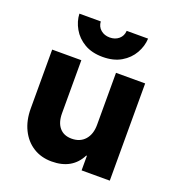

<svg xmlns="http://www.w3.org/2000/svg" viewBox="-131 -813 853 928"><g transform="rotate(20 296.0 -349.0)"><path d="M236.7 9.2Q182.5 9.2 141.7 -16.7Q100.8 -42.5 77.9 -89.2Q55 -135.8 55 -197.5V-500H205V-227.5Q205 -180 227.1 -153.8Q249.2 -127.5 290 -127.5Q333.3 -127.5 358.3 -155.8Q383.3 -184.2 383.3 -232.5V-500H533.3V0H388.3V-75H385Q342.5 9.2 236.7 9.2ZM295.8 -550Q240 -550 201.2 -572.9Q162.5 -595.8 141.7 -632.5Q120.8 -669.2 119.2 -708.3H229.2Q230.8 -681.7 249.6 -665.8Q268.3 -650 295.8 -650Q323.3 -650 342.1 -665.8Q360.8 -681.7 362.5 -708.3H472.5Q470.8 -669.2 450 -632.5Q429.2 -595.8 390.4 -572.9Q351.7 -550 295.8 -550Z"/></g></svg>

Font: Funnel Sans ExtraBold
Style: Regular
Weight: 800
Version: Version 1.000; Beta; Release 5; Build 24; ttfautohint (v1.8.